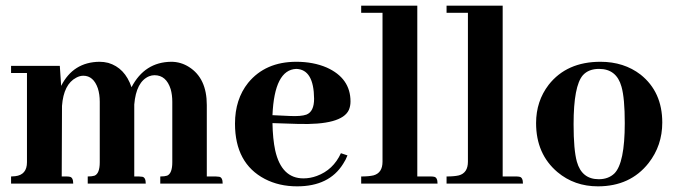

<svg xmlns="http://www.w3.org/2000/svg" viewBox="-20 -655 2412 685"><path d="M217.8 -25.4H200.2L201.2 -277.3Q207 -354.5 252 -377.9Q264.6 -384.8 277.3 -384.8Q313.5 -384.8 329.1 -339.8Q335.9 -318.4 335.9 -292V-76.2Q335.9 -36.1 317.4 -28.3Q308.6 -25.4 293 -25.4V0H500Q500 -22.5 487.3 -24.4Q481.4 -25.4 475.6 -25.4H459V-275.4V-282.2Q465.8 -363.3 511.7 -382.8Q521.5 -386.7 531.2 -386.7Q573.2 -386.7 588.9 -336.9Q594.7 -316.4 594.7 -292V-76.2Q594.7 -36.1 576.2 -28.3Q567.4 -25.4 551.8 -25.4V0H774.4Q774.4 -22.5 761.7 -24.4Q755.9 -25.4 750 -25.4H717.8V-280.3Q717.8 -376 654.3 -416Q625 -434.6 590.8 -434.6Q496.1 -433.6 449.2 -343.8Q425.8 -413.1 366.2 -430.7Q350.6 -434.6 335 -434.6Q241.2 -433.6 198.2 -348.6L193.4 -419.9H19.5V-394.5H76.2V-76.2Q76.2 -31.2 34.2 -26.4Q27.3 -25.4 19.5 -25.4V0H241.2Q241.2 -22.5 228.5 -24.4Q223.6 -25.4 217.8 -25.4Z M1037.1 -409.2Q1099.6 -407.2 1100.6 -302.7Q1100.6 -256.8 1073.2 -246.1Q1053.7 -239.3 1014.6 -241.2L952.1 -244.1Q959 -406.2 1037.1 -409.2ZM1219.7 -100.6 1196.3 -108.4Q1168.9 -48.8 1110.4 -27.3Q1086.9 -18.6 1062.5 -18.6Q984.4 -18.6 961.9 -118.2Q953.1 -159.2 952.1 -215.8L1042 -212.9Q1199.2 -208 1224.6 -262.7Q1230.5 -276.4 1230.5 -293Q1230.5 -376 1145.5 -414.1Q1097.7 -434.6 1037.1 -434.6Q926.8 -434.6 865.2 -359.4Q818.4 -300.8 818.4 -213.9Q818.4 -72.3 924.8 -16.6Q975.6 9.8 1040 9.8Q1154.3 9.8 1204.1 -70.3Q1213.9 -85 1219.7 -100.6Z M1517.6 -25.4H1468.8V-634.8H1268.6V-609.4H1344.7V-78.1Q1344.7 -38.1 1312.5 -29.3Q1295.9 -25.4 1268.6 -25.4V0H1541Q1541 -22.5 1528.3 -24.4Q1523.4 -25.4 1517.6 -25.4Z M1822.3 -25.4H1773.4V-634.8H1573.2V-609.4H1649.4V-78.1Q1649.4 -38.1 1617.2 -29.3Q1600.6 -25.4 1573.2 -25.4V0H1845.7Q1845.7 -22.5 1833 -24.4Q1828.1 -25.4 1822.3 -25.4Z M2026.4 -211.9Q2026.4 -348.6 2059.6 -386.7Q2080.1 -409.2 2117.2 -409.2Q2179.7 -409.2 2197.3 -345.7Q2209 -304.7 2209 -215.8Q2209 -73.2 2171.9 -36.1Q2150.4 -15.6 2116.2 -15.6Q2055.7 -15.6 2038.1 -78.1Q2026.4 -120.1 2026.4 -211.9ZM2122.1 -434.6Q2002 -434.6 1937.5 -352.5Q1892.6 -293.9 1892.6 -215.8Q1892.6 -105.5 1968.8 -41Q2029.3 9.8 2113.3 9.8Q2228.5 9.8 2293.9 -73.2Q2342.8 -135.7 2342.8 -217.8Q2342.8 -327.1 2265.6 -388.7Q2206.1 -434.6 2122.1 -434.6Z"/></svg>

Font: Abhaya Libre ExtraBold
Style: Regular
Weight: 800
Designer: Pushpananda Ekanayake, Sol Matas, Pathum Egodawatta
Foundry: Mooniak
Version: Version 1.050 ; ttfautohint (v1.6)